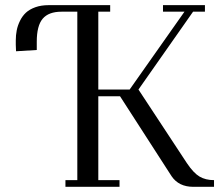

<svg xmlns="http://www.w3.org/2000/svg" viewBox="-20 -722 867 742"><path d="M41 -548.8V-565.9Q41 -586.4 44.7 -605Q48.3 -623.5 57.4 -641.8Q66.4 -660.2 80.3 -673.1Q94.2 -686 116.7 -694.1Q139.2 -702.1 168 -702.1H405.8V-676.8H359.9V-376H481L692.9 -676.8H609.9V-702.1H772V-676.8H726.1L515.1 -376L702.1 -91.8Q728 -53.2 751.2 -39.6Q774.4 -25.9 807.1 -25.9V0H727.1Q670.9 0 643.1 -41L443.8 -350.1H359.9V-25.9H441.9V0H232.9V-25.9H278.8V-676.8H217.8Q168 -676.8 145 -649.7Q122.1 -622.6 122.1 -561V-528.8L42 -523.9Z"/></svg>

Font: Dehuti Alt
Style: Book
Weight: 400
Version: Version 1.2